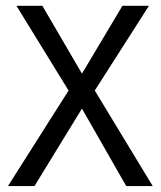

<svg xmlns="http://www.w3.org/2000/svg" viewBox="-20 -624 540 644"><path d="M35.2 -604.5H122.1L254.9 -377L390.6 -604.5H479.5L297.9 -320.3L492.2 0H403.3L254.9 -259.8L95.7 0H6.8L210 -320.3Z"/></svg>

Font: BabelStone Xiangqi
Style: Regular
Weight: 400
Designer: Andrew West
Foundry: BabelStone
Version: Version 11.000 June 09, 2018